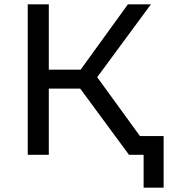

<svg xmlns="http://www.w3.org/2000/svg" viewBox="-20 -720 795 893"><path d="M631 -87H741V153H648V0H580L353 -308H207V0H109V-700H207V-396H355L575 -700H682L432 -361Z"/></svg>

Font: Montserrat
Style: Regular
Weight: 500
Designer: Julieta Ulanovsky
Foundry: Julieta Ulanovsky
Version: Version 7.200;PS 007.200;hotconv 1.0.88;makeotf.lib2.5.64775